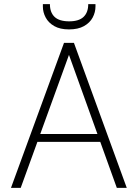

<svg xmlns="http://www.w3.org/2000/svg" viewBox="-20 -907 664 927"><path d="M33 0 289 -700H337L592 0H544L313 -642L80 0ZM142 -222 157 -260H469L484 -222ZM313 -765Q270 -765 242 -781Q214 -797 200.5 -822.5Q187 -848 187 -875V-887H221Q221 -847 243.5 -825.5Q266 -804 314 -804Q361 -804 383.5 -825.5Q406 -847 406 -887H441V-876Q441 -848 427.5 -822.5Q414 -797 385.5 -781Q357 -765 313 -765Z"/></svg>

Font: DM Sans 16pt ExtraLight
Style: Regular
Weight: 250
Version: Version 4.004;gftools[0.9.30]